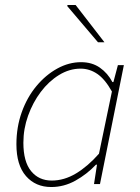

<svg xmlns="http://www.w3.org/2000/svg" viewBox="-20 -740 564 772"><path d="M186 12Q123 12 84.5 -32Q46 -76 46 -160Q46 -229 67.5 -289Q89 -349 126.5 -394Q164 -439 210.5 -464.5Q257 -490 306 -490Q350 -490 381.5 -468Q413 -446 432 -410H436L454 -478H478L382 0H358L370 -78H366Q329 -39 283 -13.5Q237 12 186 12ZM188 -14Q238 -14 285.5 -42.5Q333 -71 378 -122L430 -372Q402 -422 371 -443Q340 -464 304 -464Q259 -464 217.5 -438.5Q176 -413 144 -370.5Q112 -328 93 -275Q74 -222 74 -166Q74 -90 105 -52Q136 -14 188 -14ZM374 -570 250 -716 252 -720H284L400 -570Z"/></svg>

Font: Source Sans 3 VF
Style: Italic
Weight: 200
Italic angle: -11°
Designer: Paul D. Hunt
Foundry: Adobe Systems Incorporated
Version: Version 3.042;hotconv 1.0.118;makeotfexe 2.5.65603